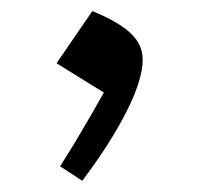

<svg xmlns="http://www.w3.org/2000/svg" viewBox="-20 -198 355 343"><path d="M145 -178.2Q191.4 -159.2 213.1 -138.9Q234.9 -118.7 234.9 -91.3Q234.9 -56.2 206.3 0.7Q177.7 57.6 127 125L87.4 99.1Q109.4 64.5 128.4 32Q147.5 -0.5 165.5 -32.7Q139.2 -48.8 120.8 -60.3Q102.5 -71.8 81.1 -85Q95.2 -106 110.4 -127.9Q125.5 -149.9 145 -178.2Z"/></svg>

Font: Pinar-DS1-FD Medium
Style: Regular
Weight: 500
Designer: Amin Abedi
Version: Version 3.000